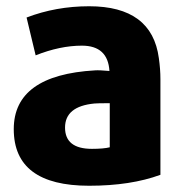

<svg xmlns="http://www.w3.org/2000/svg" viewBox="-20 -573 580 614"><path d="M493 -14Q398 21 265 21Q24 21 24 -160Q24 -333 284 -348Q297 -349 330 -346Q325 -427 242 -427Q172 -427 94 -396L65 -517Q159 -553 265 -553Q466 -553 488 -387Q493 -352 493 -320ZM331 -102V-243Q291 -243 282 -242Q188 -233 188 -165Q188 -97 274 -97Q311 -97 331 -102Z"/></svg>

Font: Repo
Style: ExtraBold
Weight: 800
Designer: Stefan Peev
Foundry: Context Ltd
Version: Version 001.000